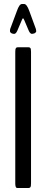

<svg xmlns="http://www.w3.org/2000/svg" viewBox="-20 -938 229 958"><path d="M50.8 -769Q46.4 -769 40.5 -770.8Q34.7 -772.5 34.7 -774.9Q29.8 -775.4 29.8 -784.2Q29.8 -790 31.2 -794.4L64 -882.3Q76.2 -918 89.4 -918H100.6Q113.8 -918 126.5 -882.3L158.7 -794.4Q160.6 -787.6 160.6 -782.7Q160.6 -775.4 155.3 -774.9Q155.3 -772.5 149.4 -770.8Q143.6 -769 139.6 -769Q130.9 -769 124 -783.7L100.1 -839.8Q97.2 -846.7 94.7 -846.7Q92.8 -846.7 89.8 -839.8L65.9 -783.7Q59.1 -769 50.8 -769ZM67.9 0Q64 0 61.8 -1.2Q59.6 -2.4 57.9 -7.8Q56.2 -13.2 56.2 -22.9V-679.2Q56.2 -693.4 59.1 -697.8Q62 -702.1 67.9 -702.1H122.6Q128.9 -702.1 131.8 -698Q134.8 -693.8 134.8 -679.2V-22.9Q134.8 -8.3 131.8 -4.2Q128.9 0 122.6 0Z"/></svg>

Font: BenchNine
Style: Regular
Weight: 400
Designer: Vernon Adams
Foundry: Vernon Adams
Version: Version 1 ; ttfautohint (v0.92.18-e454-dirty) -l 8 -r 50 -G 